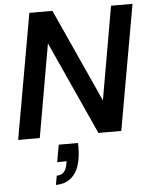

<svg xmlns="http://www.w3.org/2000/svg" viewBox="-62 -751 845 1070"><g transform="rotate(-5 360.0 -216.0)"><path d="M19 0 143 -700H272L508 -180H509L600 -700H720L596 0H468L232 -520H231L140 0ZM207 268 216 217Q241 217 255.5 202Q270 187 275 157L278 142H225L242 46H350Q351 70 349.5 94Q348 118 344 140Q333 201 298 234.5Q263 268 207 268Z"/></g></svg>

Font: DM Sans 28pt SemiBold
Style: Italic
Weight: 600
Italic angle: -10°
Version: Version 4.004;gftools[0.9.30]